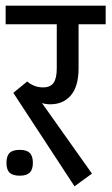

<svg xmlns="http://www.w3.org/2000/svg" viewBox="-27 -636 390 671"><path d="M148.4 -271.5Q133.3 -271.5 119.6 -275.9L294.4 -29.3L233.4 15.1L19.5 -311.5L67.9 -351.1Q92.8 -330.6 123 -330.6Q149.4 -330.6 160.4 -346.7Q171.4 -362.8 171.4 -397V-551.3H-7.3V-616.2H342.3V-551.3H247.6V-397.9Q247.6 -334.5 220.9 -303Q194.3 -271.5 148.4 -271.5ZM87.9 -66.9Q87.9 -43.5 76.9 -32.7Q65.9 -22 42 -22Q17.6 -22 6.6 -32.5Q-4.4 -43 -4.4 -66.9Q-4.4 -90.8 6.6 -101.6Q17.6 -112.3 42 -112.3Q65.9 -112.3 76.9 -101.6Q87.9 -90.8 87.9 -66.9Z"/></svg>

Font: Varta
Style: Regular
Weight: 400
Designer: Joana Correia, Viktoriya Grabowska, Eben Sorkin
Foundry: Sorkin Type
Version: Version 1.002; ttfautohint (v1.3) -l 8 -r 24 -G 200 -x 12 -H